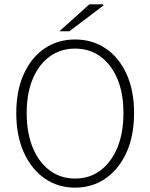

<svg xmlns="http://www.w3.org/2000/svg" viewBox="-20 -853 692 885"><path d="M326 12Q247 12 186 -30.5Q125 -73 90 -150Q55 -227 55 -332Q55 -436 90 -512.5Q125 -589 186 -630Q247 -671 326 -671Q405 -671 466.5 -630Q528 -589 563 -512.5Q598 -436 598 -332Q598 -227 563 -150Q528 -73 466.5 -30.5Q405 12 326 12ZM326 -30Q393 -30 443 -67.5Q493 -105 521 -172.5Q549 -240 549 -332Q549 -423 521 -489.5Q493 -556 443 -592.5Q393 -629 326 -629Q259 -629 209 -592.5Q159 -556 131 -489.5Q103 -423 103 -332Q103 -240 131 -172.5Q159 -105 209 -67.5Q259 -30 326 -30ZM254 -709 392 -833H454L457 -828L300 -709Z"/></svg>

Font: Source Sans 3 Light
Style: Regular
Weight: 300
Designer: Paul D. Hunt
Foundry: Adobe
Version: Version 3.052;hotconv 1.1.0;makeotfexe 2.6.0